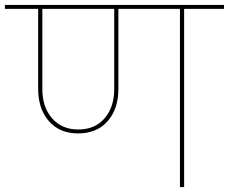

<svg xmlns="http://www.w3.org/2000/svg" viewBox="-55 -760 930 780"><path d="M855 -724H693V0H676V-724H426V-399Q426 -318 382.5 -268Q339 -218 262 -218Q187 -218 143.5 -268Q100 -318 100 -399V-724H-35V-740H855ZM409 -724H117V-398Q117 -325 156.5 -279.5Q196 -234 263 -234Q331 -234 370 -279.5Q409 -325 409 -398Z"/></svg>

Font: Fz Poppins Thin
Style: Regular
Weight: 100
Designer: Ninad Kale (Devanagari), Jonny Pinhorn (Latin)
Foundry: Indian Type Foundry
Version: Vit hóa bi Vntype.Com & FontZin.Com